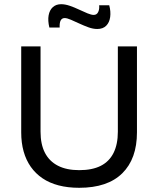

<svg xmlns="http://www.w3.org/2000/svg" viewBox="-20 -881 754 914"><path d="M357 13Q303 13 259 1.5Q215 -10 182 -32.5Q149 -55 126.5 -87Q104 -119 92.5 -160Q81 -201 81 -251V-660H173V-254Q173 -194 194 -153.5Q215 -113 256 -92Q297 -71 357 -71Q419 -71 459.5 -91.5Q500 -112 520.5 -153Q541 -194 541 -254V-660H632V-251Q632 -125 562 -56Q492 13 357 13ZM443 -743Q423 -743 401 -751Q379 -759 357.5 -769Q336 -779 317.5 -787Q299 -795 288 -795Q275 -795 269 -784Q263 -773 264 -750H215Q207 -783 211.5 -808Q216 -833 231.5 -847Q247 -861 271 -861Q290 -861 312 -853.5Q334 -846 356 -835.5Q378 -825 396.5 -817.5Q415 -810 426 -810Q441 -810 447.5 -824Q454 -838 452 -856H500Q508 -826 504.5 -800Q501 -774 485.5 -758.5Q470 -743 443 -743Z"/></svg>

Font: Bricolage Grotesque
Style: Regular
Weight: 400
Designer: Mathieu Triay
Foundry: Atelier Triay
Version: Version 1.001;gftools[0.9.33.dev8+g029e19f]